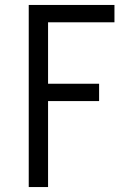

<svg xmlns="http://www.w3.org/2000/svg" viewBox="-20 -755 540 775"><path d="M96 0V-735H442V-665H174V-417H380V-347H174V0Z"/></svg>

Font: HulyMono
Style: Regular
Weight: 400
Monospace: yes
Designer: Belleve Invis
Foundry: Belleve Invis
Version: Version 33.2.5; ttfautohint (v1.8.4)